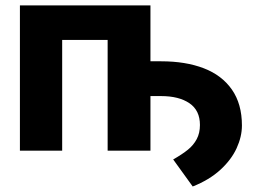

<svg xmlns="http://www.w3.org/2000/svg" viewBox="-20 -550 938 701"><path d="M52.7 -530.3H529.3V-326.2H568.4Q657.7 -326.2 723.9 -300.8Q790 -275.4 826.7 -222.9Q863.3 -170.4 863.3 -91.8Q863.3 -51.3 844 -9Q824.7 33.2 784.4 70.1Q744.1 106.9 683.6 130.9L612.3 32.2Q645.5 13.2 666 -3.4Q686.5 -20 698.2 -42Q710 -64 710 -93.8Q710 -147 671.6 -173.1Q633.3 -199.2 568.4 -199.2H529.3V0H373V-404.3H207V0H52.7Z"/></svg>

Font: Pretendard GOV ExtraBold
Style: Regular
Weight: 800
Designer: Base glyphs from Inter by Rasmus Andersson; Hangeul glyphs from Noto Sans CJK(Source Han Sans) by Jang Soo-young and Kan
Foundry: Kil Hyung-jin
Version: Version 1.309